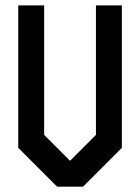

<svg xmlns="http://www.w3.org/2000/svg" viewBox="-20 -704 528 724"><path d="M341.8 -683.6H439.5V-146.5L293 0H195.3L48.8 -146.5V-683.6H146.5V-195.3L244.1 -97.7L341.8 -195.3Z"/></svg>

Font: BabelStone Runic Beorhtnoth
Style: Regular
Weight: 400
Designer: Andrew West
Foundry: BabelStone
Version: Version 7.004;November 9, 2023